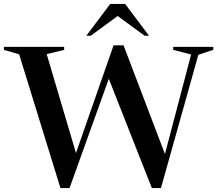

<svg xmlns="http://www.w3.org/2000/svg" viewBox="-36 -955 1112 983"><path d="M741.5 8 521 -551.5 320 8H273.5L62 -677L-16 -699.5V-715H292.5V-699.5L203 -678L353 -171.5L545.5 -723H596.5L808.5 -166.5L942.5 -676L850.5 -700V-715H1056V-700L979.5 -674.5L788 8ZM704.5 -772 566.5 -873 428.5 -772H406L528.5 -935H604.5L727 -772Z"/></svg>

Font: Newsreader 72pt Medium
Style: Regular
Weight: 500
Designer: Hugues Gentile
Foundry: Production Type
Version: Version 1.003; ttfautohint (v1.8.3)